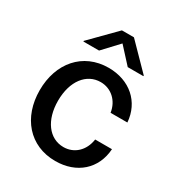

<svg xmlns="http://www.w3.org/2000/svg" viewBox="-181 -879 938 1009"><g transform="rotate(30 288.0 -374.0)"><path d="M303 11C433 11 523 -69 531 -192H429C419 -120 368 -74 304 -74C217 -74 158 -154 158 -271C158 -391 219 -468 304 -468C368 -468 419 -422 429 -354H531C522 -474 431 -554 303 -554C147 -554 47 -435 47 -271C47 -107 147 11 303 11ZM118 -607H213L301 -701L387 -607H482V-611L337 -759H264L118 -611Z"/></g></svg>

Font: Wafeq Medium
Style: Regular
Weight: 500
Designer: Rasmus Andersson & Azza Alameddine
Foundry: Google & TypeTogether
Version: Version 3.000;January 28, 2025;FontCreator 15.0.0.3014 64-bi